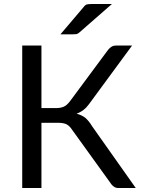

<svg xmlns="http://www.w3.org/2000/svg" viewBox="-20 -946 711 966"><path d="M663.1 0Q641.6 0 576.2 0Q561.5 0 551.8 -7.8Q541 -15.6 532.2 -30.3Q469.7 -118.2 342.8 -293Q330.1 -312.5 315.4 -320.3Q299.8 -328.1 274.4 -328.1Q245.1 -328.1 188.5 -328.1Q188.5 -246.1 188.5 0Q164.1 0 91.8 0Q91.8 -67.4 91.8 -268.6Q91.8 -380.9 91.8 -716.8Q115.2 -716.8 188.5 -716.8Q188.5 -637.7 188.5 -402.3Q207 -402.3 262.7 -402.3Q285.2 -402.3 300.8 -409.2Q316.4 -416 332 -436.5Q394.5 -521.5 519.5 -689.5Q527.3 -701.2 538.1 -709Q548.8 -716.8 563.5 -716.8Q589.8 -716.8 644.5 -716.8Q590.8 -642.6 427.7 -421.9Q403.3 -387.7 365.2 -374Q391.6 -367.2 410.2 -352.5Q427.7 -336.9 444.3 -309.6Q517.6 -207 663.1 0ZM543 -925.8Q502 -890.6 379.9 -783.2Q372.1 -776.4 365.2 -774.4Q358.4 -773.4 348.6 -773.4Q327.1 -773.4 284.2 -773.4Q313.5 -807.6 400.4 -910.2Q408.2 -920.9 417 -923.8Q425.8 -925.8 442.4 -925.8Q475.6 -925.8 543 -925.8Z"/></svg>

Font: Lato
Style: Regular
Weight: 400
Designer: Lukasz Dziedzic with Adam Twardoch and Botio Nikoltchev
Version: Version 2.015; 2015-08-06; http://www.latofonts.com/